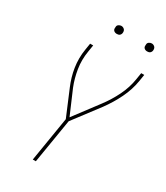

<svg xmlns="http://www.w3.org/2000/svg" viewBox="-222 -1003 944 1094"><g transform="rotate(30 250.0 -456.0)"><path d="M184 0 232 -293 161 -462Q150 -488 142 -515.5Q134 -543 129.5 -572Q125 -601 125 -631Q125 -661 130 -691L137 -735H157L150 -691Q140 -632 149 -575.5Q158 -519 178 -469L245 -313L364 -471Q402 -521 429.5 -577Q457 -633 466 -691L473 -735H493L486 -691Q476 -630 447.5 -571.5Q419 -513 380 -460L252 -291L204 0ZM440 -859Q434 -859 428.5 -861Q423 -863 419 -867.5Q415 -872 414.5 -878.5Q414 -885 415 -891Q415 -896 417.5 -900Q420 -904 424 -906.5Q428 -909 432 -910.5Q436 -912 441 -912Q447 -912 452.5 -909.5Q458 -907 462 -902.5Q466 -898 467 -891.5Q468 -885 467 -879Q466 -874 463.5 -870Q461 -866 457.5 -863.5Q454 -861 449.5 -860Q445 -859 440 -859ZM240 -859Q234 -859 228.5 -861Q223 -863 219 -867.5Q215 -872 214.5 -878.5Q214 -885 215 -891Q215 -896 217.5 -900Q220 -904 224 -906.5Q228 -909 232 -910.5Q236 -912 241 -912Q247 -912 252.5 -909.5Q258 -907 262 -902.5Q266 -898 267 -891.5Q268 -885 267 -879Q266 -874 263.5 -870Q261 -866 257.5 -863.5Q254 -861 249.5 -860Q245 -859 240 -859Z"/></g></svg>

Font: Iosevka Term Curly Thin
Style: Italic
Weight: 100
Italic angle: -9°
Designer: Belleve Invis
Foundry: Belleve Invis
Version: Version 32.3.0